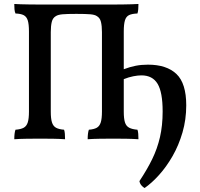

<svg xmlns="http://www.w3.org/2000/svg" viewBox="-20 -699 1010 968"><path d="M52 3Q52 -12 53.5 -24.5Q55 -37 58 -45Q85 -47 99.5 -55Q114 -63 120 -82Q126 -101 126 -136V-540Q126 -577 120 -596Q114 -615 99.5 -622.5Q85 -630 58 -631Q54 -640 53 -652.5Q52 -665 52 -679Q66 -678 84 -677.5Q102 -677 130.5 -676.5Q159 -676 204 -676Q249 -676 316 -676H416Q483 -676 527 -676Q571 -676 598.5 -676.5Q626 -677 644.5 -677.5Q663 -678 678 -679Q678 -665 677 -652.5Q676 -640 673 -631Q646 -630 631 -623Q616 -616 610 -596.5Q604 -577 604 -540V-136Q604 -101 610 -82Q616 -63 631.5 -55Q647 -47 673 -45Q676 -37 677 -24.5Q678 -12 678 3Q649 1 616.5 0.5Q584 0 552 0Q519 0 484 0.5Q449 1 422 3Q422 -12 423.5 -24.5Q425 -37 428 -45Q454 -47 468 -55Q482 -63 488 -82Q494 -101 494 -136V-537Q494 -568 489 -588.5Q484 -609 468 -618Q458 -625 435 -627Q412 -629 365 -629Q318 -629 295.5 -627Q273 -625 262 -618Q246 -609 241 -588.5Q236 -568 236 -537V-136Q236 -101 242 -82Q248 -63 262.5 -55Q277 -47 303 -45Q306 -37 307 -24.5Q308 -12 308 3Q280 1 247.5 0.5Q215 0 183 0Q151 0 115 0.5Q79 1 52 3ZM709 249Q700 244 692.5 235Q685 226 683 214Q721 157 747 104Q773 51 786.5 -7.5Q800 -66 800 -137Q800 -234 774.5 -276.5Q749 -319 693 -319Q675 -319 652 -314.5Q629 -310 604 -300V-350Q636 -362 664.5 -367.5Q693 -373 726 -373Q820 -373 869.5 -326Q919 -279 919 -168Q919 -96 900 -31Q881 34 850 88Q819 142 782 183Q745 224 709 249Z"/></svg>

Font: Vollkorn Medium
Style: Regular
Weight: 500
Designer: Friedrich Althausen
Foundry: Friedrich Althausen
Version: Version 5.000